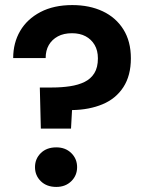

<svg xmlns="http://www.w3.org/2000/svg" viewBox="-20 -732 577 757"><path d="M141 -225 137 -387H185Q223 -387 256 -392Q289 -397 313.5 -409Q338 -421 352 -443.5Q366 -466 366 -502Q366 -533 353 -555Q340 -577 317.5 -589Q295 -601 264 -601Q231 -601 208 -588.5Q185 -576 172.5 -554.5Q160 -533 160 -503H32Q32 -563 59.5 -610Q87 -657 139.5 -684.5Q192 -712 265 -712Q333 -712 385 -687.5Q437 -663 466.5 -616Q496 -569 496 -502Q496 -434 466.5 -388.5Q437 -343 384.5 -321Q332 -299 264 -298L260 -225ZM202 5Q164 5 141 -17.5Q118 -40 118 -73Q118 -106 141 -128.5Q164 -151 202 -151Q238 -151 261 -128.5Q284 -106 284 -73Q284 -40 261 -17.5Q238 5 202 5Z"/></svg>

Font: DM Sans 16pt
Style: Bold
Weight: 700
Version: Version 4.004;gftools[0.9.30]